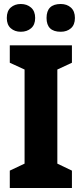

<svg xmlns="http://www.w3.org/2000/svg" viewBox="-20 -941 409 961"><path d="M340 0H29V-87L103 -122V-593L29 -627V-714H340V-627L267 -593V-122L340 -87ZM213 -851Q213 -782 284 -782Q315 -782 335 -799.5Q355 -817 355 -851Q355 -885 335 -903Q315 -921 284 -921Q213 -921 213 -851ZM14 -851Q14 -817 34 -799.5Q54 -782 84 -782Q115 -782 135.5 -799.5Q156 -817 156 -851Q156 -885 135.5 -903Q115 -921 84 -921Q54 -921 34 -903.5Q14 -886 14 -851Z"/></svg>

Font: Noto Sans Display SemiCondensed Extra
Style: Regular
Weight: 800
Width: 4
Designer: Monotype Design Team
Foundry: Monotype Imaging Inc.
Version: Version 1.900